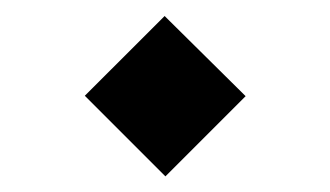

<svg xmlns="http://www.w3.org/2000/svg" viewBox="-20 -360 416 242"><path d="M289.6 -238.8 187.5 -339.8 86.9 -239.3 188.5 -137.7Z"/></svg>

Font: Vazirmatn
Style: Regular
Weight: 400
Designer: Saber Rastikerdar
Foundry: Saber Rastikerdar
Version: Version 33.003